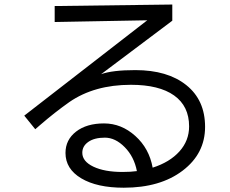

<svg xmlns="http://www.w3.org/2000/svg" viewBox="-20 -790 1040 869"><path d="M89.8 -266.6 646.5 -698.2 227.5 -690.4V-762.7L759.8 -769.5V-696.3L437.5 -454.1Q488.3 -472.7 592.8 -472.7Q738.3 -472.7 823.2 -404.8Q908.2 -336.9 908.2 -215.8Q908.2 -94.7 806.6 -17.6Q705.1 59.6 540 59.6Q418.9 59.6 347.7 17.1Q276.4 -25.4 276.4 -97.7Q276.4 -157.2 324.2 -194.3Q372.1 -231.4 450.7 -231.4Q529.3 -231.4 592.3 -174.8Q655.3 -118.2 670.9 -31.2Q748 -55.7 792 -104.5Q835.9 -153.3 835.9 -217.8Q835.9 -309.6 768.1 -357.9Q700.2 -406.2 572.3 -406.2Q407.2 -406.2 293.9 -328.1Q227.5 -281.2 162.1 -224.6L139.6 -205.1ZM352.5 -98.6Q352.5 -59.6 402.8 -35.6Q453.1 -11.7 534.2 -11.7Q572.3 -11.7 599.6 -15.6Q586.9 -81.1 544.4 -124Q502 -167 454.6 -167Q407.2 -167 379.9 -147.9Q352.5 -128.9 352.5 -98.6Z"/></svg>

Font: GenEi M Gothic v2 Regular
Style: Regular
Weight: 400
Version: Version 2.0